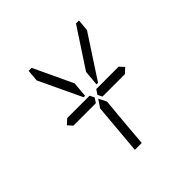

<svg xmlns="http://www.w3.org/2000/svg" viewBox="-204 -1113 1224 1224"><g transform="rotate(-45 408.0 -500.5)"><path d="M381 -531 396 -500 375 -469H374H353H352H242H178H173L145 -500L179 -531H184H231H358H359H380ZM211 -839 218 -918H245L369 -654L360 -551H347ZM403 -83H341L367 -382L371 -426L406 -479L433 -426L415 -229ZM671 -500 637 -469H635H632H458H456H436H435L420 -500L441 -531H464H587H643L659 -513ZM645 -918H672L665 -839L477 -551H463L472 -654Z"/></g></svg>

Font: DSEG14 Classic
Style: Light Italic
Weight: 300
Designer: Keshikan(Twitter:@keshinomi_88pro)
Version: Version 0.46